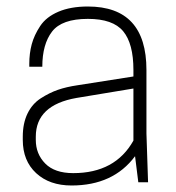

<svg xmlns="http://www.w3.org/2000/svg" viewBox="-20 -560 540 590"><path d="M405 0 395 -80Q328 10 200 10Q132 10 91 -28Q50 -66 50 -130V-140Q50 -181 64.5 -211Q79 -241 105.5 -258Q132 -275 158 -284Q184 -293 218 -298L390 -325V-345Q390 -426 358.5 -464Q327 -502 250 -502Q170 -502 140 -463Q110 -424 110 -355H70V-364Q70 -396 77.5 -424Q85 -452 103.5 -480Q122 -508 159.5 -524Q197 -540 250 -540Q430 -540 430 -345V-150L435 0ZM205 -28Q334 -28 390 -128V-288L215 -259Q90 -237 90 -140V-130Q90 -87 119 -57.5Q148 -28 205 -28Z"/></svg>

Font: Cooper Hewitt
Style: Light
Weight: 703
Designer: Village Type and Design LLC
Foundry: Cooper Hewitt Smithsonian Design Museum
Version: 1.000